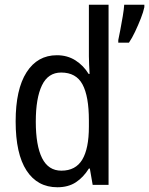

<svg xmlns="http://www.w3.org/2000/svg" viewBox="-20 -780 629 810"><path d="M222 10Q138 10 92 -60.5Q46 -131 46 -268Q46 -403 92 -475Q138 -547 220 -547Q264 -547 298 -525.5Q332 -504 354 -468H358Q357 -487 356 -507.5Q355 -528 355 -543V-760H438V0H371L359 -69H355Q332 -32 300 -11Q268 10 222 10ZM239 -60Q299 -60 327 -106.5Q355 -153 355 -246V-272Q355 -374 328 -424Q301 -474 238 -474Q183 -474 157 -420Q131 -366 131 -267Q131 -166 157.5 -113Q184 -60 239 -60ZM589 -750Q585 -730 574 -702Q563 -674 550 -646.5Q537 -619 524 -600H479V-611Q482 -625 487.5 -653.5Q493 -682 498 -712Q503 -742 504 -760H589Z"/></svg>

Font: Noto Sans Lao Condensed
Style: Regular
Weight: 400
Width: 3
Designer: Monotype Design Team
Foundry: Monotype Imaging Inc.
Version: Version 2.003; ttfautohint (v1.8.4.7-5d5b)